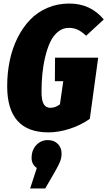

<svg xmlns="http://www.w3.org/2000/svg" viewBox="-20 -736 612 1095"><path d="M375 -715.8Q496.6 -715.8 571.8 -625L471.2 -532.2Q445.3 -556.2 422.9 -566.7Q400.4 -577.1 372.1 -577.1Q337.4 -577.1 309.8 -554Q282.2 -530.8 265.4 -494.1Q248.5 -457.5 237.1 -408.2Q225.6 -358.9 221.2 -310.8Q216.8 -262.7 216.8 -212.9Q216.8 -163.6 229.2 -142.3Q241.7 -121.1 267.1 -121.1Q295.4 -121.1 321.8 -141.1L340.8 -272.9H293L293.9 -407.2H540L492.2 -58.1Q440.4 -21.5 376.7 -1.2Q313 19 256.8 19Q21 19 21 -244.1Q21 -320.8 35.6 -390.6Q50.3 -460.4 79.8 -519.8Q109.4 -579.1 151.1 -622.8Q192.9 -666.5 250.5 -691.2Q308.1 -715.8 375 -715.8ZM252.9 63Q287.6 63 309.3 84.2Q331.1 105.5 331.1 139.2Q331.1 164.1 322.8 185.1Q314.5 206.1 293.9 242.2L237.8 338.9H151.9L189.9 222.2Q160.2 201.7 160.2 165Q160.2 120.1 186.8 91.6Q213.4 63 252.9 63Z"/></svg>

Font: Fira Sans Compressed Heavy
Style: Italic
Weight: 900
Width: 3
Italic angle: -8°
Designer: Carrois Corporate & Edenspiekermann AG
Foundry: Carrois Corporate GbR & Edenspiekermann AG
Version: Version 4.203;PS 004.203;hotconv 1.0.88;makeotf.lib2.5.64775